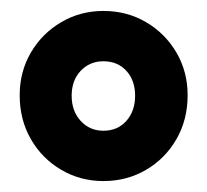

<svg xmlns="http://www.w3.org/2000/svg" viewBox="-20 -721 378 351"><path d="M16 -547Q16 -590 36.5 -625Q57 -660 92 -680.5Q127 -701 169 -701Q212 -701 247 -680.5Q282 -660 302.5 -625Q323 -590 323 -547Q323 -502 302.5 -466.5Q282 -431 247 -410.5Q212 -390 169 -390Q127 -390 92 -410.5Q57 -431 36.5 -466.5Q16 -502 16 -547ZM111 -546Q111 -518 127.5 -500Q144 -482 169 -482Q195 -482 211 -500Q227 -518 227 -546Q227 -574 211 -591.5Q195 -609 169 -609Q144 -609 127.5 -591.5Q111 -574 111 -546Z"/></svg>

Font: Radio Canada Condensed SemiBold
Style: Regular
Weight: 600
Width: 3
Designer: Charles Daoud, Etienne Aubert Bonn, Alexandre Saumier Demers, Jacques Le Bailly
Foundry: Radio-Canada
Version: Version 2.104; ttfautohint (v1.8.4.7-5d5b);gftools[0.9.28.de